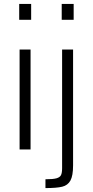

<svg xmlns="http://www.w3.org/2000/svg" viewBox="-20 -763 474 980"><path d="M78 -743H139V-662H78ZM80 -510H136V0H80ZM295 -743H356V-662H295ZM297 95V-510H353V81Q353 134 339.5 158.5Q326 183 297.5 190Q269 197 212 197V152Q251 152 268.5 147Q286 142 291.5 130.5Q297 119 297 95Z"/></svg>

Font: Saira SemiCondensed Light
Style: Regular
Weight: 300
Width: 4
Designer: Hector Gatti with collaboration of the Omnibus-Type team
Foundry: Omnibus-Type
Version: Version 0.072; ttfautohint (v1.8)